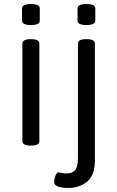

<svg xmlns="http://www.w3.org/2000/svg" viewBox="-20 -719 581 951"><path d="M91 -20V-503Q91 -525 131 -525H135Q175 -525 175 -503V-20Q175 2 135 2H131Q91 2 91 -20ZM89 -617V-677Q89 -699 133 -699Q177 -699 177 -677V-617Q177 -595 133 -595Q89 -595 89 -617ZM248 182Q248 172 254 153.5Q260 135 269 135Q274 135 283.5 137.5Q293 140 312 140Q337 140 351.5 124Q366 108 366 66V-503Q366 -525 406 -525H410Q450 -525 450 -503V74Q450 151 410.5 181.5Q371 212 321 212Q248 212 248 182ZM364 -617V-677Q364 -699 408 -699Q452 -699 452 -677V-617Q452 -595 408 -595Q364 -595 364 -617Z"/></svg>

Font: Asap-Regular
Style: Regular
Weight: 400
Designer: Pablo Cosgaya
Foundry: Omnibus-Type
Version: Version 2.000; ttfautohint (v1.8)